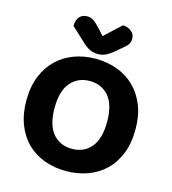

<svg xmlns="http://www.w3.org/2000/svg" viewBox="-124 -941 947 1059"><g transform="rotate(15 350.0 -412.0)"><path d="M662 -304Q662 -226 638.5 -166Q615 -106 573 -65.5Q531 -25 474 -4Q417 17 350 17Q283 17 226 -4Q169 -25 127.5 -65.5Q86 -106 62.5 -166Q39 -226 39 -304Q39 -382 63 -441.5Q87 -501 129 -541.5Q171 -582 227.5 -603Q284 -624 350 -624Q416 -624 473 -603Q530 -582 572 -541.5Q614 -501 638 -441.5Q662 -382 662 -304ZM500 -304Q500 -400 459.5 -448.5Q419 -497 350 -497Q282 -497 241 -448.5Q200 -400 200 -304Q200 -207 240.5 -158.5Q281 -110 350 -110Q419 -110 459.5 -158.5Q500 -207 500 -304ZM353 -754Q376 -775 400 -798Q424 -821 447 -841Q476 -840 495.5 -824Q515 -808 515 -783Q515 -763 505.5 -749Q496 -735 471 -716L437 -687Q411 -667 393 -659.5Q375 -652 353 -652Q326 -652 305.5 -662.5Q285 -673 267 -690L184 -767Q184 -801 200 -819.5Q216 -838 245 -838Q264 -838 279.5 -828Q295 -818 321 -790Z"/></g></svg>

Font: Baloo Bhai 2
Style: Bold
Weight: 700
Designer: Supriya Tembe, Noopur Datye and Ek Type
Foundry: Ek Type
Version: Version 1.640;PS 1.000;hotconv 16.6.51;makeotf.lib2.5.65220;